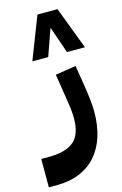

<svg xmlns="http://www.w3.org/2000/svg" viewBox="-191 -684 624 980"><g transform="rotate(-15 121.5 -193.5)"><path d="M-60 90H-20Q71 90 113.5 53Q156 16 155 -70Q155 -93 152 -118.5Q149 -144 144 -173L123 -306L232 -323L247 -230Q255 -182 259.5 -141.5Q264 -101 264 -75Q264 -3 246 55Q228 113 192 154.5Q156 196 103 218Q50 240 -19 240H-60ZM303 -403H208L160 -542H158L109 -403H25L112 -627H218Z"/></g></svg>

Font: IBM Plex Sans Arabic
Style: Bold
Weight: 700
Designer: Mike Abbink, Paul van der Laan, Pieter van Rosmalen, Wael Morcos, Khajak Apelian
Foundry: Bold Monday
Version: Version 1.2